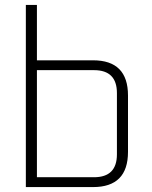

<svg xmlns="http://www.w3.org/2000/svg" viewBox="-20 -760 617 780"><path d="M85 0V-740H130V-515H358Q500 -515 500 -372V-143Q500 0 358 0ZM130 -40H362Q455 -40 455 -133V-382Q455 -475 362 -475H130Z"/></svg>

Font: Oxanium ExtraLight ExtraLight
Style: Regular
Weight: 250
Version: Version 2.000